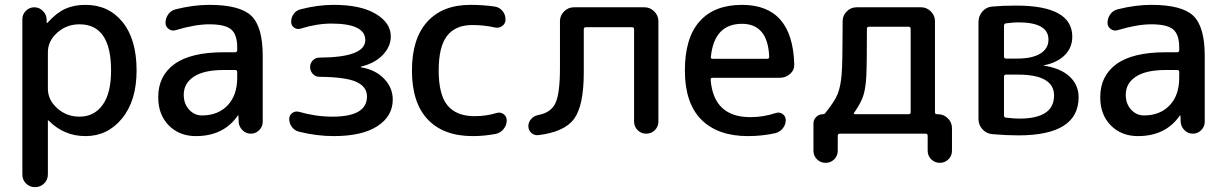

<svg xmlns="http://www.w3.org/2000/svg" viewBox="-20 -550 5044 790"><path d="M177 -335V-185Q177 -139 215.5 -104.5Q254 -70 307 -70Q367 -70 402 -118Q437 -166 437 -260Q437 -450 307 -450Q254 -450 215.5 -415.5Q177 -381 177 -335ZM72 168V-471Q72 -491 86.5 -505.5Q101 -520 121 -520Q141 -520 156 -505.5Q171 -491 172 -471V-456Q172 -455 173 -455Q174 -455 175 -456Q212 -497 248 -513.5Q284 -530 332 -530Q427 -530 484.5 -459Q542 -388 542 -260Q542 -136 482.5 -63Q423 10 332 10Q243 10 180 -54Q179 -55 178 -55Q177 -55 177 -54V168Q177 190 161.5 205Q146 220 124 220Q102 220 87 205Q72 190 72 168Z M901 -262Q819 -262 777.5 -234.5Q736 -207 736 -160Q736 -123 758 -99Q780 -75 811 -75Q877 -75 916.5 -116.5Q956 -158 956 -230V-254Q956 -262 947 -262ZM786 10Q718 10 674.5 -34Q631 -78 631 -150Q631 -238 698 -286.5Q765 -335 901 -335H947Q956 -335 956 -344V-355Q956 -408 931 -429Q906 -450 841 -450Q783 -450 703 -426Q688 -421 674.5 -430.5Q661 -440 661 -456Q661 -476 673 -492Q685 -508 704 -512Q776 -530 841 -530Q967 -530 1014 -485Q1061 -440 1061 -320V-49Q1061 -29 1046.5 -14.5Q1032 0 1012 0Q992 0 977.5 -14.5Q963 -29 962 -49L961 -74Q961 -75 960 -75Q958 -75 958 -74Q900 10 786 10Z M1211 -8Q1193 -12 1181.5 -27Q1170 -42 1170 -61Q1170 -76 1182.5 -85Q1195 -94 1210 -90Q1279 -70 1348 -70Q1490 -70 1490 -153Q1490 -193 1446.5 -213Q1403 -233 1294 -234Q1278 -234 1267 -246Q1256 -258 1256 -274Q1256 -290 1267 -301.5Q1278 -313 1295 -313Q1483 -314 1483 -385Q1483 -453 1343 -453Q1284 -453 1216 -432Q1202 -428 1190 -436.5Q1178 -445 1178 -460Q1178 -479 1189 -493.5Q1200 -508 1218 -512Q1287 -530 1353 -530Q1464 -530 1526 -493Q1588 -456 1588 -400Q1588 -359 1555.5 -324.5Q1523 -290 1466 -276Q1464 -276 1464 -275Q1464 -273 1466 -273Q1525 -263 1560.5 -226Q1596 -189 1596 -140Q1596 -72 1533 -31Q1470 10 1353 10Q1283 10 1211 -8Z M1925 10Q1805 10 1740 -58.5Q1675 -127 1675 -260Q1675 -391 1738 -460.5Q1801 -530 1915 -530Q1968 -530 2016 -523Q2035 -520 2047.5 -505Q2060 -490 2060 -470Q2060 -453 2046.5 -443Q2033 -433 2016 -437Q1972 -447 1923 -447Q1854 -447 1819.5 -402.5Q1785 -358 1785 -260Q1785 -160 1821.5 -116Q1858 -72 1933 -72Q1980 -72 2023 -85Q2039 -90 2052 -80.5Q2065 -71 2065 -55Q2065 -35 2052 -19Q2039 -3 2020 1Q1972 10 1925 10Z M2195 6Q2179 8 2166.5 -3Q2154 -14 2154 -31Q2154 -48 2166 -61Q2178 -74 2196 -77Q2248 -87 2266 -127Q2284 -167 2284 -270V-463Q2284 -486 2301 -503Q2318 -520 2341 -520H2632Q2655 -520 2672 -503Q2689 -486 2689 -463V-50Q2689 -29 2674.5 -14.5Q2660 0 2639 0Q2618 0 2603.5 -14.5Q2589 -29 2589 -50V-429Q2589 -438 2581 -438H2390Q2382 -438 2382 -429V-252Q2382 -116 2342.5 -61.5Q2303 -7 2195 6Z M3033 -452Q2919 -452 2905 -317Q2903 -308 2913 -308H3137Q3145 -308 3145 -317Q3139 -452 3033 -452ZM3058 10Q2933 10 2865.5 -58Q2798 -126 2798 -260Q2798 -394 2858.5 -462Q2919 -530 3033 -530Q3241 -530 3248 -286Q3249 -262 3231 -246Q3213 -230 3189 -230H2912Q2904 -230 2904 -222Q2916 -68 3068 -68Q3121 -68 3172 -85Q3187 -90 3200 -81Q3213 -72 3213 -56Q3213 -37 3201 -22Q3189 -7 3170 -2Q3115 10 3058 10Z M3495 -87Q3490 -80 3498 -80H3718Q3727 -80 3727 -88V-431Q3727 -440 3718 -440H3556Q3547 -440 3547 -432Q3547 -286 3544.5 -237Q3542 -188 3532.5 -157.5Q3523 -127 3495 -87ZM3327 70V-41Q3327 -58 3338.5 -69Q3350 -80 3366 -80Q3372 -80 3375 -84Q3414 -132 3426.5 -163Q3439 -194 3443 -244.5Q3447 -295 3447 -440V-463Q3447 -486 3464 -503Q3481 -520 3504 -520H3770Q3793 -520 3810 -503Q3827 -486 3827 -463V-88Q3827 -80 3836 -80H3840Q3863 -80 3880 -63Q3897 -46 3897 -23V70Q3897 91 3882.5 105.5Q3868 120 3847 120Q3826 120 3811.5 105.5Q3797 91 3797 70V9Q3797 0 3788 0H3436Q3427 0 3427 9V70Q3427 91 3412.5 105.5Q3398 120 3377 120Q3356 120 3341.5 105.5Q3327 91 3327 70Z M4111 -234V-76Q4111 -67 4118 -66Q4154 -62 4174 -62Q4317 -62 4317 -157Q4317 -243 4168 -243H4119Q4111 -243 4111 -234ZM4111 -444V-318Q4111 -309 4119 -309H4166Q4227 -309 4260.5 -329.5Q4294 -350 4294 -387Q4294 -458 4170 -458Q4151 -458 4119 -454Q4111 -452 4111 -444ZM4063 2Q4039 0 4022.5 -18Q4006 -36 4006 -61V-459Q4006 -484 4022 -502.5Q4038 -521 4062 -523Q4105 -527 4161 -527Q4392 -527 4392 -399Q4392 -354 4361 -323Q4330 -292 4274 -281L4273 -280H4274Q4343 -270 4380.5 -235.5Q4418 -201 4418 -150Q4418 7 4170 7Q4121 7 4063 2Z M4777 -262Q4695 -262 4653.5 -234.5Q4612 -207 4612 -160Q4612 -123 4634 -99Q4656 -75 4687 -75Q4753 -75 4792.5 -116.5Q4832 -158 4832 -230V-254Q4832 -262 4823 -262ZM4662 10Q4594 10 4550.5 -34Q4507 -78 4507 -150Q4507 -238 4574 -286.5Q4641 -335 4777 -335H4823Q4832 -335 4832 -344V-355Q4832 -408 4807 -429Q4782 -450 4717 -450Q4659 -450 4579 -426Q4564 -421 4550.5 -430.5Q4537 -440 4537 -456Q4537 -476 4549 -492Q4561 -508 4580 -512Q4652 -530 4717 -530Q4843 -530 4890 -485Q4937 -440 4937 -320V-49Q4937 -29 4922.5 -14.5Q4908 0 4888 0Q4868 0 4853.5 -14.5Q4839 -29 4838 -49L4837 -74Q4837 -75 4836 -75Q4834 -75 4834 -74Q4776 10 4662 10Z"/></svg>

Font: Rounded Mplus 1c Medium
Style: Regular
Weight: 500
Version: Version 1.059.20150529